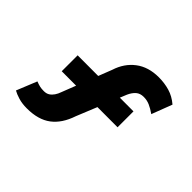

<svg xmlns="http://www.w3.org/2000/svg" viewBox="-155 -952 1228 1228"><g transform="rotate(45 459.0 -338.0)"><path d="M202 31Q159 31 126 21Q93 11 72 -1L128 -139Q149 -131 164 -127.5Q179 -124 201 -124Q224 -124 239.5 -134Q255 -144 266.5 -161Q278 -178 285 -199L414 -530Q440 -612 502.5 -659.5Q565 -707 659 -707Q710 -707 756.5 -693.5Q803 -680 844 -645L791 -506Q761 -527 735 -538.5Q709 -550 679 -550Q647 -550 627 -532.5Q607 -515 593 -484L459 -155Q428 -62 366.5 -15.5Q305 31 202 31ZM192 -295V-439L698 -438V-294Z"/></g></svg>

Font: Lexend Zetta
Style: Bold
Weight: 700
Designer: Bonnie Shaver-Troup, Thomas Jockin
Foundry: Lexend
Version: Version 1.007